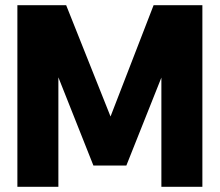

<svg xmlns="http://www.w3.org/2000/svg" viewBox="-20 -720 847 740"><path d="M47 0V-700H235L406 -271L572 -700H760V0H602V-421L467 -82H340L205 -422V0Z"/></svg>

Font: Rethink Sans ExtraBold
Style: Regular
Weight: 800
Designer: The Rethink Sans project authors (Hans Thiessen). DM Sans designed by Colophon Foundry.
Foundry: Rethink Communications LLC
Version: Version 1.001